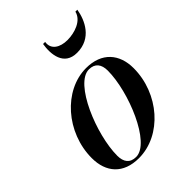

<svg xmlns="http://www.w3.org/2000/svg" viewBox="-204 -798 911 911"><g transform="rotate(-45 252.0 -342.5)"><path d="M262.5 -695H248.5C238.5 -634 246 -551 333.5 -551C431 -551 468.5 -634 478.5 -695H465.5C454 -646 392.5 -626 343.5 -626C295 -626 255 -649 262.5 -695ZM187.5 10C341 10 471.5 -140 471.5 -310C471.5 -405 416.5 -470 312 -470C162 -470 29 -319.5 29 -148.5C29 -53.5 82.5 10 187.5 10ZM182 -3.5C141 -3.5 122.5 -29.5 122.5 -71C122.5 -212.5 222 -456 317 -456C358 -456 376.5 -430 376.5 -388.5C376.5 -247 277 -3.5 182 -3.5Z"/></g></svg>

Font: Bodoni* 16pt Medium
Style: Italic
Weight: 500
Italic angle: -13°
Version: Version 2.3